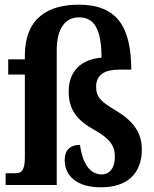

<svg xmlns="http://www.w3.org/2000/svg" viewBox="-20 -789 659 819"><path d="M411 10C520 10 585 -46 585 -152C585 -226 544 -276 475 -317C413 -354 390 -373 390 -419C390 -471 428 -492 488 -492H540C539 -673 481 -769 316 -769C186 -769 86 -713 86 -551V-536H15V-471H86V-117C86 -58 69 -50 45 -50H4V0H222V-574C222 -669 259 -715 317 -715C381 -715 413 -666 413 -543C334 -537 273 -492 273 -399C273 -323 305 -278 382 -235C449 -198 470 -167 470 -120C470 -72 447 -45 414 -45C361 -45 332 -95 321 -171C288 -171 256 -157 256 -106C256 -39 307 10 411 10Z"/></svg>

Font: Noto Serif Bengali Condensed
Style: Bold
Weight: 700
Width: 3
Designer: Juan Bruce, Universal Thirst, Indian Type Foundry and the Monotype Design Team.
Foundry: Monotype Imaging Inc.
Version: Version 2.003